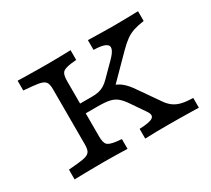

<svg xmlns="http://www.w3.org/2000/svg" viewBox="-115 -766 1055 962"><g transform="rotate(-30 412.5 -285.5)"><path d="M234.7 -2.4Q210.5 -2.4 181.4 -2Q152.3 -1.6 123.2 -1.2Q94.1 -0.8 70.2 0V-56.5L122.8 -61.2Q156.3 -64.5 173.4 -70.4Q190.5 -76.4 196.5 -89.4Q202.4 -102.3 202.4 -125.8V-445.2Q202.4 -468.7 196.5 -481.6Q190.5 -494.5 173.4 -500.6Q156.3 -506.6 122.8 -509.7L70.2 -514.5V-571Q94.1 -570.2 123.2 -569.8Q152.3 -569.4 181.4 -569Q210.5 -568.5 234.7 -568.5H242.8H247Q265.5 -568.5 288.5 -569Q311.5 -569.4 334.6 -569.8Q357.6 -570.2 376.4 -571V-514.5L345.5 -511.4Q307 -506.5 295.5 -494Q284 -481.6 284 -445.2V-125.8Q284 -89.4 295.5 -76.9Q307 -64.5 345.5 -59.6L376.4 -56.5V0Q357.6 -0.8 334.6 -1.2Q311.5 -1.6 288.5 -2Q265.5 -2.4 247 -2.4H242.8ZM478.9 0V-56.5Q536.9 -58.1 555.2 -70.4Q573.5 -82.6 555.6 -109.6L503 -186.5Q482.7 -217.1 464.4 -232.6Q446.1 -248.1 420.9 -253.5Q395.7 -258.9 353.5 -258.9H251.9V-315.3H354.3Q376.3 -315.3 393 -319.3Q409.8 -323.2 424.2 -332.1Q438.5 -340.9 453 -355.6L525.7 -428.7Q554 -457.2 558.2 -475.8Q562.4 -494.4 542.2 -504Q522 -513.7 476.8 -514.5V-571Q519.5 -570.2 553.6 -569.4Q587.6 -568.5 620.2 -568.5Q664.4 -568.5 700.7 -569.4Q737.1 -570.2 766.7 -571V-514.5Q731.6 -509.7 706.8 -501.6Q682 -493.5 660.2 -478.2Q638.5 -462.8 612 -436.2L465.1 -287.6L452.2 -317.8Q479.5 -312.2 498.2 -302Q516.9 -291.8 534.9 -272.8Q552.9 -253.7 576.1 -218.5L645.3 -119.1Q660.9 -96.5 679.8 -82.8Q698.8 -69.1 725.4 -62.9Q752.1 -56.8 789.1 -56.5V0Q756.4 -0.8 728 -1.2Q699.7 -1.6 672.8 -2Q646 -2.4 617 -2.4Q577.7 -2.4 542.8 -2Q508 -1.6 478.9 0Z"/></g></svg>

Font: Playfair 5pt SemiExpanded Light
Style: Regular
Weight: 300
Width: 6
Designer: Claus Eggers Sørensen
Foundry: Claus Eggers Sørensen
Version: Version 2.203